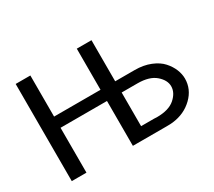

<svg xmlns="http://www.w3.org/2000/svg" viewBox="-130 -942 1324 1189"><g transform="rotate(-30 532.5 -347.5)"><path d="M80.1 0V-694.8H185.1V-400.9H517.1V-694.8H622.1V-400.9H761.2Q824.2 -400.9 873.5 -380.9Q922.9 -360.8 950.4 -329.8Q978 -298.8 991.5 -265.4Q1004.9 -231.9 1004.9 -200.2Q1004.9 -124 947 -68.1Q889.2 -12.2 803.2 -2Q788.1 0 756.8 0H517.1V-320.8H185.1V0ZM622.1 -80.1H714.8Q717.8 -80.1 724.9 -79.6Q731.9 -79.1 734.9 -79.1Q820.8 -79.1 864 -117.4Q907.2 -155.8 907.2 -201.2Q907.2 -245.1 863.5 -283Q819.8 -320.8 734.9 -320.8H622.1Z"/></g></svg>

Font: CMU Bright
Style: SemiBold
Weight: 600
Version: Version 0.7.0